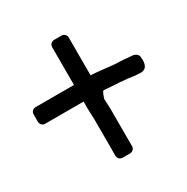

<svg xmlns="http://www.w3.org/2000/svg" viewBox="-155 -692 778 800"><g transform="rotate(-30 233.5 -292.0)"><path d="M267 -259C267 -259 277 -292 283 -291C328 -288 389 -285 430 -278H434L448 -277C482 -274 491 -300 486 -334C487 -345 472 -355 462 -356C452 -357 408 -361 394 -361C365 -361 309 -371 267 -372V-554C267 -564 259 -576 245 -576H209C199 -576 187 -568 187 -554V-372H2C-8 -372 -20 -364 -20 -350V-314C-20 -304 -12 -292 2 -292H187V-259L189 -206V-30C189 -20 197 -8 211 -8H247C257 -8 269 -16 269 -30V-206Z"/></g></svg>

Font: Reckless Catfish
Style: Fax
Weight: 400
Foundry: Cannot Into Space Fonts
Version: Version 0.2894